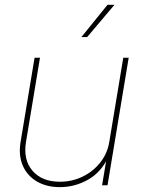

<svg xmlns="http://www.w3.org/2000/svg" viewBox="-20 -769 590 797"><path d="M228.5 7.8Q172.9 7.8 132.8 -15.9Q92.8 -39.6 74.5 -81.8Q56.2 -124 65.4 -179.7L123.5 -529.3H146L87.9 -179.7Q75.7 -105.5 115 -60.1Q154.3 -14.6 228.5 -14.6Q279.3 -14.6 323 -35.9Q366.7 -57.1 396.2 -94.5Q425.8 -131.8 433.6 -179.7L491.7 -529.3H514.2L426.3 0H403.8L423.3 -117.2H429.2Q400.9 -54.7 345.9 -23.4Q291 7.8 228.5 7.8ZM317.9 -615.2 426.3 -749H455.1L341.8 -615.2Z"/></svg>

Font: Inter 24pt Thin
Style: Italic
Weight: 250
Italic angle: -9.3988°
Version: Version 4.001;git-66647c0bb